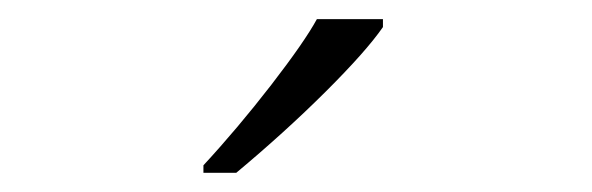

<svg xmlns="http://www.w3.org/2000/svg" viewBox="-20 -786 617 200"><path d="M191.9 -613.8Q227.5 -652.3 262.5 -697.5Q297.4 -742.7 310.1 -766.1H378.9V-757.8Q361.3 -732.4 319.1 -690.4Q276.9 -648.4 226.1 -606H191.9Z"/></svg>

Font: Zoram GWeb Light
Style: Regular
Weight: 300
Foundry: Ascender Corporation
Version: Version 1.000